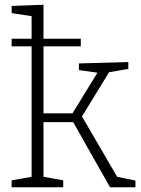

<svg xmlns="http://www.w3.org/2000/svg" viewBox="-20 -788 594 808"><path d="M325 -298 473 -44 550 -28V0H443L288 -274H163V-44L246 -29V0H29V-29L113 -44V-593H29V-625H113V-720L29 -733V-763L163 -768V-625H320V-593H163V-311H285L390 -482L312 -493V-521L520 -527V-498L439 -484Z"/></svg>

Font: Bitter Pro Light
Style: Regular
Weight: 300
Designer: Sol Matas, and Bitter project Authors
Foundry: Sol Matas
Version: Version 1.010